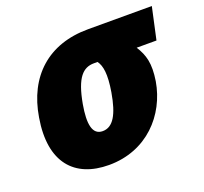

<svg xmlns="http://www.w3.org/2000/svg" viewBox="-102 -672 853 802"><g transform="rotate(-20 324.0 -271.5)"><path d="M254 10C422 10 532 -110 556 -252C568 -329 556 -368 529 -411H617L648 -553H364C188 -553 74 -450 46 -276C14 -86 101 10 254 10ZM277 -132C231 -132 222 -182 237 -267C257 -378 290 -411 339 -411H355C372 -388 379 -350 366 -272C350 -178 323 -132 277 -132Z"/></g></svg>

Font: Noto Sans Black
Style: Italic
Weight: 900
Italic angle: -12°
Designer: Monotype Design Team
Foundry: Monotype Imaging Inc.
Version: Version 2.013